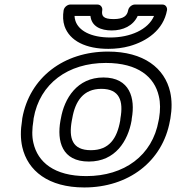

<svg xmlns="http://www.w3.org/2000/svg" viewBox="-20 -790 775 845"><path d="M446 -513C588 -513 660 -451 679 -367C686 -338 686 -305 680 -269L678 -259C651 -105 526 -15 360 -15C218 -15 146 -77 127 -161C120 -190 121 -223 127 -259L128 -269C155 -423 280 -513 446 -513ZM728 -259 730 -269C737 -311 737 -349 729 -385C705 -490 613 -563 455 -563C261 -563 110 -449 78 -269L77 -259C70 -217 70 -179 78 -143C102 -38 193 35 351 35C545 35 696 -79 728 -259ZM560 -269C576 -357 552 -449 435 -449C319 -449 263 -356 248 -269L246 -259C230 -169 252 -79 371 -79C488 -79 543 -170 559 -259ZM510 -269 509 -259C495 -181 461 -129 380 -129C298 -129 282 -181 296 -259L298 -269C311 -345 347 -399 426 -399C506 -399 524 -346 510 -269ZM472 -656C521 -656 566 -676 586 -720H658C632 -659 552 -625 466 -625C378 -625 326 -656 312 -698C310 -705 308 -713 308 -720H378C383 -673 424 -656 472 -656ZM480 -706C434 -706 426 -720 430 -745C432 -756 424 -770 409 -770H289C278 -770 263 -760 260 -745C256 -720 257 -696 264 -675C287 -609 359 -575 457 -575C489 -575 521 -579 550 -587C625 -608 699 -657 715 -745C717 -756 710 -770 695 -770H573C562 -770 547 -760 544 -745C540 -721 524 -706 480 -706Z"/></svg>

Font: Asimov
Style: XWidOuIt
Weight: 500
Designer: Google
Version: Version 2.000980; 2014